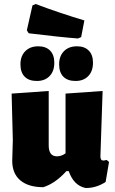

<svg xmlns="http://www.w3.org/2000/svg" viewBox="-20 -928 576 958"><path d="M369 -736Q277 -743 123 -762L114 -777L142 -901L158 -908Q271 -865 401 -826L385 -743ZM82 -607Q82 -648 106 -672.5Q130 -697 171 -697Q209 -697 230 -675.5Q251 -654 251 -615Q251 -573 227.5 -548.5Q204 -524 164 -524Q124 -524 103 -545.5Q82 -567 82 -607ZM275 -607Q275 -648 299 -672.5Q323 -697 364 -697Q402 -697 423 -675.5Q444 -654 444 -615Q444 -573 420.5 -548.5Q397 -524 357 -524Q317 -524 296 -545.5Q275 -567 275 -607ZM196 6Q122 6 81.5 -28Q41 -62 41 -126L44 -229L38 -461L223 -474V-203Q223 -148 264 -148Q287 -148 307 -163V-461L492 -474L481 -148Q481 -127 495 -127Q502 -127 512 -130L524 -120L507 -20Q459 11 407 10Q348 -2 323 -74H311Q256 -13 196 6Z"/></svg>

Font: Alegreya Sans SC Black
Style: Regular
Weight: 900
Designer: Juan Pablo del Peral
Foundry: Huerta Tipografica
Version: Version 2.007